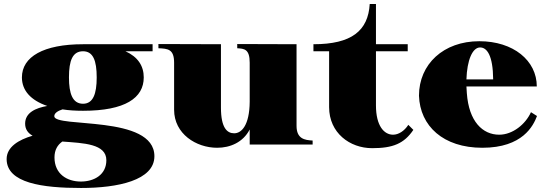

<svg xmlns="http://www.w3.org/2000/svg" viewBox="-20 -720 2716 955"><path d="M393 -169C603 -169 695 -233 695 -335C695 -392 666 -437 604 -465H739V-500H394H393C197 -500 89 -438 89 -335C89 -270 133 -221 215 -193C158 -183 105 -160 105 -105C105 -77 119 -58 142 -45C73 -25 13 11 13 71C13 191 192 215 383 215C566 215 748 177 748 57C748 -151 250 -82 250 -142C250 -158 269 -169 291 -176C322 -171 356 -169 393 -169ZM393 -204C341 -204 323 -254 323 -335C323 -419 341 -465 393 -465C443 -465 461 -419 461 -335C461 -253 443 -204 393 -204ZM251 63C251 26 266 1 290 -16C396 -8 509 -5 509 77C509 148 450 183 382 183C313 183 251 145 251 63Z M1060 15C1125 15 1189 -12 1222 -76V-1H1535V-21C1496 -23 1455 -29 1455 -94V-500L1160 -501V-480C1195 -478 1222 -476 1222 -408V-214C1221 -96 1181 -57 1145 -57C1110 -57 1079 -83 1079 -185V-500L768 -501V-480C815 -478 846 -476 846 -408V-174C846 -54 956 15 1060 15Z M1539 -465H1617V-187C1617 -59 1720 17 1831 17C1935 17 1990 -6 2036 -74L2011 -99C1991 -68 1962 -50 1935 -50C1891 -50 1850 -93 1850 -196V-465H2008V-500H1850V-700H1819C1811 -567 1729 -500 1539 -500Z M2379 15C2580 15 2633 -95 2651 -143L2621 -162C2594 -102 2530 -50 2463 -50C2381 -50 2312 -115 2302 -257L2300 -290H2650C2650 -419 2533 -515 2364 -515C2186 -515 2064 -401 2064 -244C2069 -93 2185 15 2379 15ZM2300 -325C2303 -421 2330 -484 2368 -484C2402 -484 2432 -445 2433 -325Z"/></svg>

Font: Sprat Black
Style: Regular
Weight: 900
Designer: Ethan Nakache
Foundry: Collletttivo
Version: Version 2.000;Glyphs 3.2 (3217)